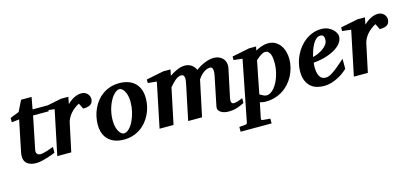

<svg xmlns="http://www.w3.org/2000/svg" viewBox="-67 -1065 3754 1763"><g transform="rotate(-15 1810.0 -183.5)"><path d="M244.1 -418 181.2 -108.9Q175.8 -85.4 186.3 -71.3Q196.8 -57.1 220.2 -57.1Q231.9 -57.1 248.3 -61Q264.6 -64.9 282.2 -70.3Q299.8 -75.7 316.4 -81.8Q333 -87.9 345.2 -91.8V-37.1Q336.9 -33.2 315.9 -25.1Q294.9 -17.1 268.1 -8.8Q241.2 -0.5 212.4 5.9Q183.6 12.2 160.2 12.2Q131.3 12.2 109.9 5.4Q88.4 -1.5 74.2 -13.4Q60.1 -25.4 53 -42Q45.9 -58.6 45.9 -78.1Q45.9 -87.9 46.6 -97.7Q47.4 -107.4 49.8 -118.2L110.8 -416L39.1 -408.2V-449.2L124 -482.9L174.8 -585.9H274.9L253.9 -473.1H393.1V-418Z M800.3 -429.2Q800.3 -394.5 778.3 -377.2Q756.3 -359.9 705.1 -359.9L678.2 -414.1Q654.8 -402.3 633.5 -386Q612.3 -369.6 595.7 -350.1Q579.1 -330.6 567.4 -308.6Q555.7 -286.6 551.3 -264.2L495.1 0H362.3L450.2 -422.9L366.2 -432.1V-466.8L532.2 -500H601.1L588.4 -433.1Q601.6 -446.8 617.4 -459Q633.3 -471.2 650.9 -480.5Q668.5 -489.7 687 -494.9Q705.6 -500 724.1 -500Q743.7 -500 758.1 -492.9Q772.5 -485.8 781.7 -475.3Q791 -464.8 795.7 -452.4Q800.3 -439.9 800.3 -429.2Z M1141.1 -307.1Q1141.1 -343.8 1133.8 -370.1Q1126.5 -396.5 1116 -413.6Q1105.5 -430.7 1093.5 -438.7Q1081.5 -446.8 1072.3 -446.8Q1057.1 -446.8 1041.3 -436.8Q1025.4 -426.8 1010.5 -408.9Q995.6 -391.1 982.4 -366.5Q969.2 -341.8 959.2 -312.7Q949.2 -283.7 943.6 -251.2Q938 -218.8 938 -185.1Q938 -146.5 945.6 -119.4Q953.1 -92.3 964.1 -75.4Q975.1 -58.6 986.8 -50.8Q998.5 -43 1007.3 -43Q1033.7 -43 1057.9 -66.9Q1082 -90.8 1100.6 -128.9Q1119.1 -167 1130.1 -213.9Q1141.1 -260.7 1141.1 -307.1ZM1285.2 -303.2Q1285.2 -263.7 1276.4 -225.1Q1267.6 -186.5 1250.5 -151.6Q1233.4 -116.7 1208.5 -86.7Q1183.6 -56.6 1151.4 -34.7Q1119.1 -12.7 1079.8 -0.2Q1040.5 12.2 995.1 12.2Q943.8 12.2 906.2 -2.4Q868.7 -17.1 844 -42.7Q819.3 -68.4 807.4 -103.8Q795.4 -139.2 795.4 -181.2Q795.4 -220.2 804 -259Q812.5 -297.9 828.9 -333.5Q845.2 -369.1 869.6 -399.4Q894 -429.7 926 -452.1Q958 -474.6 997.3 -487.3Q1036.6 -500 1083 -500Q1128.9 -500 1166.3 -487.5Q1203.6 -475.1 1230 -450.4Q1256.3 -425.8 1270.8 -388.9Q1285.2 -352.1 1285.2 -303.2Z M2139.6 -28.8Q2101.6 -9.3 2066.2 1.5Q2030.8 12.2 1992.2 12.2Q1969.2 12.2 1949.5 7.6Q1929.7 2.9 1915.5 -6.6Q1901.4 -16.1 1894.5 -29.8Q1887.7 -43.5 1891.6 -62L1946.3 -328.1Q1966.3 -421.9 1927.2 -421.9Q1905.3 -421.9 1886 -412.4Q1866.7 -402.8 1851.8 -389.6Q1836.9 -376.5 1826.2 -362.8Q1815.4 -349.1 1810.5 -340.8L1738.3 0H1606.4L1675.3 -329.1Q1678.2 -343.8 1680.9 -360.1Q1683.6 -376.5 1682.4 -390.1Q1681.2 -403.8 1674.3 -412.8Q1667.5 -421.9 1651.4 -421.9Q1635.7 -421.9 1619.6 -413.3Q1603.5 -404.8 1588.9 -392.1Q1574.2 -379.4 1561.3 -365Q1548.3 -350.6 1538.6 -338.9L1467.3 0H1334.5L1422.4 -424.8L1338.4 -433.1V-466.8L1503.4 -500H1572.3L1560.5 -442.9Q1596.7 -467.8 1634.8 -483.9Q1672.9 -500 1707.5 -500Q1728 -500 1744.4 -494.1Q1760.7 -488.3 1773.4 -478.8Q1786.1 -469.2 1794.9 -457Q1803.7 -444.8 1809.6 -432.1Q1829.1 -446.8 1851.1 -459.2Q1873 -471.7 1895.5 -480.7Q1918 -489.7 1939.9 -494.9Q1961.9 -500 1981.4 -500Q2007.8 -500 2030.3 -490.7Q2052.7 -481.4 2067.9 -464.4Q2083 -447.3 2088.9 -423.1Q2094.7 -398.9 2088.4 -369.1L2031.2 -100.1Q2026.9 -78.6 2032.2 -64.2Q2037.6 -49.8 2056.6 -49.8Q2061.5 -49.8 2071.3 -51.8Q2081.1 -53.7 2092.8 -57.1Q2104.5 -60.5 2116.7 -65.2Q2128.9 -69.8 2139.6 -75.2Z M2511.7 -307.1Q2511.7 -328.1 2509.8 -349.9Q2507.8 -371.6 2501.5 -389.4Q2495.1 -407.2 2483.2 -418.7Q2471.2 -430.2 2451.7 -430.2Q2440.9 -430.2 2428.5 -424.3Q2416 -418.5 2403.6 -409.9Q2391.1 -401.4 2380.1 -392.1Q2369.1 -382.8 2361.8 -376L2300.8 -67.9Q2306.6 -64 2314.5 -59.3Q2322.3 -54.7 2330.6 -50.8Q2338.9 -46.9 2346.9 -43.9Q2355 -41 2361.8 -41Q2382.8 -41 2402.1 -52.5Q2421.4 -64 2438 -84Q2454.6 -104 2468.3 -130.1Q2481.9 -156.2 2491.5 -186Q2501 -215.8 2506.3 -246.8Q2511.7 -277.8 2511.7 -307.1ZM2651.4 -311Q2651.4 -271 2641.6 -231.4Q2631.8 -191.9 2613.5 -156Q2595.2 -120.1 2568.4 -89.4Q2541.5 -58.6 2507.3 -36.1Q2473.1 -13.7 2431.6 -0.7Q2390.1 12.2 2342.8 12.2Q2324.2 12.2 2310.3 9.5Q2296.4 6.8 2286.6 3.9L2256.3 151.9Q2254.9 158.7 2259 163.3Q2263.2 168 2271.5 168Q2278.3 168.5 2288.6 169.4Q2297.4 170.4 2310.3 171.4Q2323.2 172.4 2340.8 173.8V219.2H2046.4V173.8Q2054.2 172.9 2064.7 172.4Q2075.2 171.9 2084.5 170.9Q2095.2 169.9 2106.4 168.9Q2114.3 168 2118.2 163.3Q2122.1 158.7 2123.5 151.9L2236.8 -423.8L2153.8 -433.1V-466.8L2318.4 -500H2385.7L2378.4 -462.9Q2386.2 -467.3 2398.7 -473.6Q2411.1 -480 2426.8 -485.8Q2442.4 -491.7 2460.4 -495.8Q2478.5 -500 2498.5 -500Q2538.1 -500 2566.9 -483.2Q2595.7 -466.3 2614.5 -439.5Q2633.3 -412.6 2642.3 -378.9Q2651.4 -345.2 2651.4 -311Z M3016.6 -396Q3016.6 -404.8 3015.4 -413.3Q3014.2 -421.9 3010.5 -428.7Q3006.8 -435.5 2999.8 -439.7Q2992.7 -443.8 2981.4 -443.8Q2958 -443.8 2939.7 -427.2Q2921.4 -410.6 2907.2 -385Q2893.1 -359.4 2882.8 -328.9Q2872.6 -298.3 2865.7 -271Q2891.6 -276.9 2918.5 -288.6Q2945.3 -300.3 2967 -316.7Q2988.8 -333 3002.7 -353Q3016.6 -373 3016.6 -396ZM3146.5 -395Q3146.5 -368.7 3134.5 -346.2Q3122.6 -323.7 3101.6 -305.2Q3080.6 -286.6 3052.5 -271.7Q3024.4 -256.8 2992.4 -246.1Q2960.4 -235.4 2926 -228.5Q2891.6 -221.7 2858.4 -219.2Q2857.4 -210 2856.4 -198.2Q2855.5 -186.5 2855.5 -178.2Q2855.5 -152.3 2859.4 -130.4Q2863.3 -108.4 2872.1 -92.3Q2880.9 -76.2 2895.3 -67.1Q2909.7 -58.1 2930.7 -58.1Q2946.8 -58.1 2963.4 -64.5Q2980 -70.8 3002 -85.7Q3023.9 -100.6 3053.2 -125Q3082.5 -149.4 3123.5 -185.1V-89.8Q3108.9 -75.7 3085.4 -57.9Q3062 -40 3032.2 -24.4Q3002.4 -8.8 2968.3 1.7Q2934.1 12.2 2897.5 12.2Q2864.7 12.2 2832.5 3.9Q2800.3 -4.4 2774.7 -25.4Q2749 -46.4 2732.9 -82.3Q2716.8 -118.2 2716.8 -173.8Q2716.8 -211.9 2726.3 -251Q2735.8 -290 2753.4 -326.2Q2771 -362.3 2796.4 -394Q2821.8 -425.8 2853.8 -449.2Q2885.7 -472.7 2923.8 -486.3Q2961.9 -500 3004.4 -500Q3041 -500 3067.9 -487.8Q3094.7 -475.6 3112.3 -458.7Q3129.9 -441.9 3138.2 -424.1Q3146.5 -406.2 3146.5 -395Z M3619.6 -429.2Q3619.6 -394.5 3597.7 -377.2Q3575.7 -359.9 3524.4 -359.9L3497.6 -414.1Q3474.1 -402.3 3452.9 -386Q3431.6 -369.6 3415 -350.1Q3398.4 -330.6 3386.7 -308.6Q3375 -286.6 3370.6 -264.2L3314.5 0H3181.6L3269.5 -422.9L3185.5 -432.1V-466.8L3351.6 -500H3420.4L3407.7 -433.1Q3420.9 -446.8 3436.8 -459Q3452.6 -471.2 3470.2 -480.5Q3487.8 -489.7 3506.3 -494.9Q3524.9 -500 3543.5 -500Q3563 -500 3577.4 -492.9Q3591.8 -485.8 3601.1 -475.3Q3610.4 -464.8 3615 -452.4Q3619.6 -439.9 3619.6 -429.2Z"/></g></svg>

Font: Charis SIL Am
Style: Bold Italic
Weight: 700
Italic angle: -11°
Foundry: SIL International
Version: Version 5.000